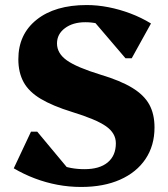

<svg xmlns="http://www.w3.org/2000/svg" viewBox="-20 -726 668 762"><path d="M301.8 16Q254.2 16 208 7.3Q161.8 -1.4 118 -18Q74.2 -34.6 34.6 -58L103 -203.4H127.8L276 -25.6H152.8V-123Q169.4 -92.4 214.3 -73.5Q259.2 -54.6 315.4 -54.6Q375.2 -54.6 407.5 -81.5Q439.8 -108.4 439.8 -157.4Q439.8 -197.6 400.6 -225Q361.4 -252.4 266.8 -281.4Q188.6 -305.6 141.5 -333.8Q94.4 -362 73.6 -400.2Q52.8 -438.4 52.8 -491Q52.8 -590.2 125.7 -648.1Q198.6 -706 324.2 -706Q366.4 -706 410.5 -697.4Q454.6 -688.8 497.8 -672.5Q541 -656.2 579.2 -632.8L502.8 -494.8H478L332.8 -664.8H462.4L461 -567.4Q443.4 -599.8 405.1 -618.8Q366.8 -637.8 318.6 -637.8Q269.2 -637.8 237.7 -614.2Q206.2 -590.6 206.2 -553.6Q206.2 -514.2 245.4 -486.4Q284.6 -458.6 379.2 -429.6Q457.6 -406.2 504.6 -377.6Q551.6 -349 572.4 -311.3Q593.2 -273.6 593.2 -220Q593.2 -148.2 557.6 -95.1Q522 -42 456.7 -13Q391.4 16 301.8 16Z"/></svg>

Font: Platypi Light
Style: Regular
Weight: 300
Designer: David Sargent
Foundry: Bolt Cutter Type
Version: Version 1.200